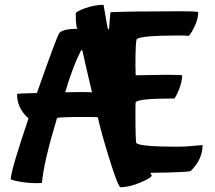

<svg xmlns="http://www.w3.org/2000/svg" viewBox="-20 -713 895 801"><path d="M607 8 613 19Q613 28 569 47Q521 68 483 68Q473 68 435 -54Q400 -168 388 -224Q374 -225 333 -225Q230 -225 218 -221Q162 -35 155 50Q155 51 131 51Q94 51 58 44Q25 38 25 34Q25 -1 99 -219Q51 -261 51 -321Q51 -323 134 -325Q219 -567 228 -576Q245 -593 305 -593Q296 -593 296 -657Q296 -664 333 -678Q375 -693 412 -693Q429 -591 431 -591Q434 -591 435 -593Q440 -661 441 -662Q522 -666 723 -666Q807 -666 807 -662Q807 -631 788 -595Q771 -562 764 -563Q758 -565 735 -565Q566 -565 551 -550Q545 -544 545 -441Q545 -417 546 -399Q640 -401 679 -401Q740 -401 740 -398Q740 -372 725 -335Q710 -301 706 -302H699Q561 -302 546 -287Q545 -286 545 -243Q545 -120 549 -116Q564 -101 720 -101Q755 -101 792 -105Q829 -108 823 -108Q825 -108 825 -106Q825 -49 776 0Q770 6 607 8ZM324 -501Q323 -504 321 -504Q319 -504 317 -501Q281 -428 252 -328L319 -329Q362 -329 364 -327Q332 -462 324 -501Z"/></svg>

Font: Bubblegum Sans
Style: Regular
Weight: 400
Designer: Angel Koziupa and Alejandro Paul
Foundry: Angel Koziupa and Alejandro Paul
Version: Version 1.001